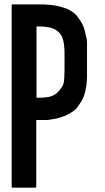

<svg xmlns="http://www.w3.org/2000/svg" viewBox="-20 -859 480 876"><path d="M377 -544.9Q377 -533.2 377 -508.8Q377 -507.8 376 -489.3Q375 -470.7 373 -462.9Q366.2 -418 348.6 -392.6Q331.1 -366.2 330.1 -365.2Q317.4 -352.5 301.8 -343.8Q287.1 -335 272.5 -329.1Q244.1 -318.4 221.7 -315.4Q200.2 -311.5 198.2 -311.5Q180.7 -311.5 145.5 -311.5Q145.5 -210.9 145.5 -7.8Q145.5 -5.9 143.6 -3.9Q142.6 -2.9 140.6 -2.9Q106.4 -2.9 38.1 -2.9Q36.1 -2.9 34.2 -3.9Q33.2 -5.9 33.2 -7.8Q33.2 -111.3 33.2 -318.4Q33.2 -490.2 33.2 -835Q33.2 -836.9 34.2 -838.9Q36.1 -839.8 37.1 -838.9Q38.1 -838.9 38.1 -838.9Q77.1 -838.9 154.3 -838.9Q159.2 -838.9 175.8 -838.9Q192.4 -837.9 192.4 -837.9Q227.5 -836.9 266.6 -825.2Q305.7 -814.5 330.1 -788.1Q331.1 -787.1 347.7 -762.7Q365.2 -737.3 372.1 -694.3Q375 -685.5 376 -678.7Q377 -670.9 377 -665Q377 -646.5 377 -610.4Q377 -575.2 377 -544.9ZM274.4 -542Q274.4 -568.4 274.4 -620.1Q274.4 -635.7 272.5 -649.4Q271.5 -663.1 268.6 -673.8Q265.6 -685.5 261.7 -694.3Q256.8 -703.1 250 -710Q244.1 -716.8 235.4 -721.7Q226.6 -727.5 215.8 -731.4Q205.1 -734.4 190.4 -736.3Q176.8 -738.3 160.2 -738.3Q155.3 -738.3 146.5 -738.3Q146.5 -629.9 146.5 -413.1Q151.4 -413.1 160.2 -413.1Q175.8 -413.1 189.5 -415Q203.1 -416 213.9 -419.9Q224.6 -423.8 233.4 -429.7Q241.2 -434.6 248 -443.4Q249 -444.3 250 -445.3Q252 -446.3 252 -448.2Q257.8 -455.1 262.7 -461.9Q267.6 -468.8 270.5 -480.5Q272.5 -491.2 273.4 -507.8Q273.4 -524.4 274.4 -542Z"/></svg>

Font: Typeface
Style: Regular
Weight: 400
Version: Version 1.0